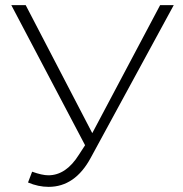

<svg xmlns="http://www.w3.org/2000/svg" viewBox="-20 -720 711 747"><path d="M603 -700H656L333 -106Q272 7 169 7Q129 7 89 -10L105 -52Q144 -38 168 -38Q237 -38 287 -118L311 -155L24 -700H80L339 -202Z"/></svg>

Font: mBank Light
Style: Regular
Weight: 300
Designer: Julieta Ulanovsky
Foundry: Julieta Ulanovsky
Version: Version 7.200;PS 007.200;hotconv 1.0.88;makeotf.lib2.5.64775